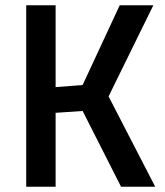

<svg xmlns="http://www.w3.org/2000/svg" viewBox="-20 -705 623 725"><path d="M190 0H79V-685H190V-376L292 -384L432 -685H559L390 -341L566 0H437L292 -286L190 -279Z"/></svg>

Font: Titillium Web[RUS by Daymarius]
Style: Regular
Weight: 600
Designer: Cyrillization by Daymarius
Foundry: Cyrillization by Daymarius
Version: Version 1.002 September 11, 2018